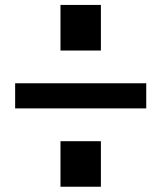

<svg xmlns="http://www.w3.org/2000/svg" viewBox="-20 -500 640 761"><path d="M40 -169.9Q40 -144.5 40 -70.3Q169.9 -70.3 559.6 -70.3Q559.6 -94.7 559.6 -169.9Q429.7 -169.9 40 -169.9ZM379.9 -480.5Q379.9 -419.9 379.9 -299.8Q327.1 -299.8 219.7 -299.8Q219.7 -360.4 219.7 -480.5Q273.4 -480.5 379.9 -480.5ZM379.9 59.6Q379.9 120.1 379.9 240.2Q327.1 240.2 219.7 240.2Q219.7 179.7 219.7 59.6Q273.4 59.6 379.9 59.6Z"/></svg>

Font: Alibu-Mazigh Belkasim 1
Style: Bold
Weight: 400
Designer: Mazigh Moubarik Belkasim
Version: Version 1.0